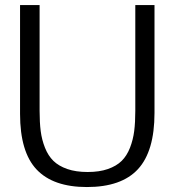

<svg xmlns="http://www.w3.org/2000/svg" viewBox="-20 -735 697 767"><path d="M60.1 -280.3V-714.8H138.2V-292Q138.2 -246.1 142.6 -211.4Q147 -176.8 159.7 -144.8Q172.4 -112.8 193.4 -92.3Q214.4 -71.8 248.8 -59.8Q283.2 -47.9 330.1 -47.9Q377 -47.9 411.1 -59.8Q445.3 -71.8 466.1 -92.3Q486.8 -112.8 499.3 -144.8Q511.7 -176.8 516.1 -211.4Q520.5 -246.1 520.5 -292V-714.8H597.2V-283.7Q597.2 -130.9 531.2 -59.3Q465.3 12.2 327.1 12.2Q192.4 12.2 126.2 -57.9Q60.1 -127.9 60.1 -280.3Z"/></svg>

Font: Pontano Sans
Style: Regular
Weight: 400
Foundry: vernon adams
Version: 1.0